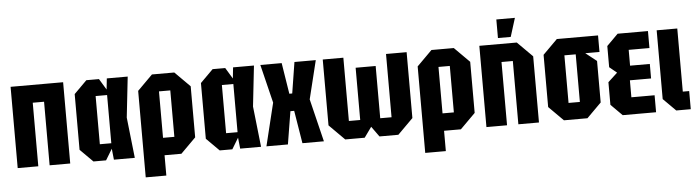

<svg xmlns="http://www.w3.org/2000/svg" viewBox="-51 -954 4785 1318"><g transform="rotate(-5 2342.0 -295.0)"><path d="M36 0V-560H398V0H256V-438H178V0Z M558 0 470 -88V-472L558 -560H645L691 -484L699 -560H843L812 -280L843 0H699L691 -76L645 0ZM612 -114H691V-446H612Z M906 140V-456L1010 -560H1164L1268 -456V-104L1164 0H1048V140ZM1126 -440H1048V-120H1126Z M1428 0 1340 -88V-472L1428 -560H1515L1561 -484L1569 -560H1713L1682 -280L1713 0H1569L1561 -76L1515 0ZM1482 -114H1561V-446H1482Z M1750 0 1822 -295 1757 -560H1904L1938 -346H1958L1992 -560H2139L2074 -295L2146 0H1998L1961 -226H1935L1898 0Z M2545 -484V-124H2623V-560H2765V-106L2659 0H2529L2478 -71L2427 0H2293L2187 -106V-560H2329V-124H2407V-484Z M2832 140V-456L2936 -560H3090L3194 -456V-104L3090 0H2974V140ZM3052 -440H2974V-120H3052Z M3266 0V-560H3524L3628 -456V0H3486V-436H3408V0ZM3398 -602V-730H3526L3486 -602Z M3700 -100V-460L3800 -560H4084V-446H3986L4062 -386V-100L3962 0H3800ZM3842 -116H3920V-444H3842Z M4205 0 4127 -78V-234L4192 -294L4141 -336V-482L4219 -560H4428V-443H4285V-334H4421V-234H4275V-117H4435V0Z M4488 -560H4630V-125H4674V0H4574L4488 -86Z"/></g></svg>

Font: Tektur Condensed SemiBold
Style: Regular
Weight: 600
Width: 3
Designer: Adam Jagosz
Foundry: Adam Jagosz
Version: Version 1.005;gftools[0.9.30]